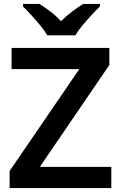

<svg xmlns="http://www.w3.org/2000/svg" viewBox="-20 -958 616 978"><path d="M547 0H29V-87L384 -606H39V-714H537V-627L183 -108H547ZM221 -778Q208 -801 185.5 -828Q163 -855 139.5 -881Q116 -907 97 -925V-938H181Q207 -922 236.5 -899.5Q266 -877 291 -850Q318 -877 348 -899.5Q378 -922 404 -938H489V-925Q470 -907 446 -881Q422 -855 399.5 -828Q377 -801 364 -778Z"/></svg>

Font: Noto Sans Hebrew SemiBold
Style: Regular
Weight: 600
Designer: Monotype Design Team
Foundry: Monotype Imaging Inc.
Version: Version 2.003